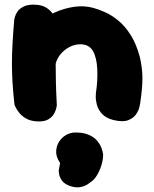

<svg xmlns="http://www.w3.org/2000/svg" viewBox="-20 -520 659 821"><path d="M464 -7Q431 -16 415 -34.5Q399 -53 394 -73Q389 -93 389.5 -107.5Q390 -122 390 -122Q398 -172 396 -222.5Q394 -273 377 -303Q364 -324 340.5 -329Q317 -334 291 -325Q265 -316 244 -294Q224 -273 217.5 -245.5Q211 -218 211 -192Q211 -166 209 -150Q208 -129 207.5 -119Q207 -109 207.5 -103Q208 -97 206 -86Q206 -86 205.5 -77.5Q205 -69 200 -57.5Q195 -46 181 -37Q167 -28 139 -26Q117 -25 99.5 -37.5Q82 -50 72 -62.5Q62 -75 62 -75Q53 -87 51 -99.5Q49 -112 49.5 -131.5Q50 -151 48 -183Q42 -223 41 -248Q40 -273 43.5 -291Q47 -309 56 -326.5Q65 -344 81 -368Q104 -396 138.5 -422Q173 -448 214 -466.5Q255 -485 298 -491Q341 -497 380 -486Q402 -480 430 -467.5Q458 -455 486.5 -431.5Q515 -408 539 -370Q563 -332 578 -276Q589 -229 589 -185Q589 -141 579 -76Q579 -76 576 -62Q573 -48 562 -31.5Q551 -15 528 -6Q505 3 464 -7ZM136 -1Q109 -3 91 -13.5Q73 -24 62 -38Q51 -52 46.5 -62Q42 -72 42 -72Q36 -126 33.5 -168Q31 -210 31 -248.5Q31 -287 33.5 -332Q36 -377 41 -437Q41 -437 43.5 -447Q46 -457 54 -469.5Q62 -482 80 -491.5Q98 -501 128 -500Q161 -499 180 -486Q199 -473 208.5 -456.5Q218 -440 221 -427.5Q224 -415 224 -415Q221 -367 219.5 -328Q218 -289 218 -251Q218 -213 219 -169.5Q220 -126 223 -70Q223 -70 221 -59Q219 -48 211 -33.5Q203 -19 185.5 -9Q168 1 136 -1ZM281 276Q255 267 244.5 251.5Q234 236 232.5 223Q231 210 231 210L237 177Q218 150 220.5 122Q223 94 242.5 73Q262 52 292 47Q331 45 356 55Q381 65 394.5 81Q408 97 414 113Q420 129 421 141Q421 163 413.5 187Q406 211 394 230.5Q382 250 366 260Q366 260 355.5 267.5Q345 275 326 279.5Q307 284 281 276Z"/></svg>

Font: Sour Gummy Black
Style: Regular
Weight: 900
Designer: Stefie Justprince
Foundry: Eifetstype
Version: Version 1.000